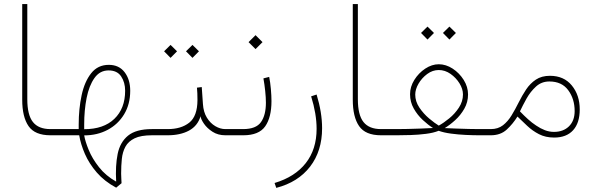

<svg xmlns="http://www.w3.org/2000/svg" viewBox="-20 -663 2923 941"><path d="M88.9 -643.1H113.8V-176.3Q113.8 -99.6 141.4 -64.9Q168.9 -30.3 227.1 -30.3H256.8V0H227.1Q150.9 0 119.9 -44.9Q88.9 -89.8 88.9 -174.3Z M237.3 0V-30.3H365.7V-52.7Q365.7 -129.9 380.1 -196.5Q394.5 -263.2 427 -304.2Q459.5 -345.2 513.2 -345.2Q563 -345.2 590.6 -309.3Q618.2 -273.4 618.2 -218.3Q618.2 -152.3 588.4 -103Q558.6 -53.7 507.6 -26.6Q456.5 0.5 392.6 0.5Q397.5 29.8 414.8 72Q432.1 114.3 465.1 156.2Q498 198.2 549.3 227.1Q544.9 149.4 556.6 91.6Q568.4 33.7 607.7 1.7Q647 -30.3 724.6 -30.3H754.9V0H724.6Q670.4 0 639.6 14.9Q608.9 29.8 594.7 55.9Q580.6 82 577.1 116Q573.7 149.9 573.7 188Q573.7 195.8 574.5 210.7Q575.2 225.6 575.7 234.9L549.3 256.8Q491.7 225.6 454.3 182.4Q417 139.2 396.2 91.6Q375.5 43.9 368.2 0ZM512.2 -317.9Q469.2 -317.9 442.9 -280.5Q416.5 -243.2 404.5 -182.9Q392.6 -122.6 392.6 -52.7V-29.8Q487.8 -29.8 540.5 -80.6Q593.3 -131.3 593.3 -218.3Q593.3 -259.3 573.7 -288.6Q554.2 -317.9 512.2 -317.9Z M923.3 -442.9 955.1 -411.6 923.3 -379.4 891.6 -411.6ZM815.9 -442.9 847.7 -411.6 815.9 -379.4 784.2 -411.6ZM735.4 -30.3H802.2Q867.7 -30.3 907.5 -61.8Q947.3 -93.3 947.8 -172.4Q947.8 -208 945.3 -233.4L968.8 -236.3L974.6 -152.8Q977.1 -113.8 993.9 -86.4Q1010.7 -59.1 1035.2 -44.7Q1059.6 -30.3 1084.5 -30.3H1113.3V0H1084.5Q1048.3 0 1021.5 -17.3Q994.6 -34.7 979.5 -56.9Q964.4 -79.1 962.9 -93.3Q948.7 -45.9 906.2 -22.9Q863.8 0 801.3 0H735.4Z M1172.4 0H1093.3V-30.3H1171.4Q1234.9 -30.3 1259 -64.5Q1283.2 -98.6 1283.2 -159.7Q1283.2 -184.6 1279.8 -217Q1276.4 -249.5 1271 -278.8L1299.3 -286.1Q1304.7 -259.3 1307.6 -226.1Q1310.5 -192.9 1310.5 -167.5Q1310.5 -87.9 1279.8 -43.9Q1249 0 1172.4 0ZM1232.4 -490.7 1266.6 -456.5 1232.4 -422.4 1198.2 -456.5Z M1334 257.8 1325.7 233.9Q1425.3 204.1 1478.5 136.5Q1531.7 68.8 1531.7 -31.7Q1531.7 -104.5 1504.9 -190.9L1531.7 -199.7Q1558.6 -111.8 1558.6 -34.7Q1558.6 77.1 1499.8 153.6Q1440.9 230 1334 257.8Z M1709 -643.1H1733.9V-176.3Q1733.9 -99.6 1761.5 -64.9Q1789.1 -30.3 1847.2 -30.3H1877V0H1847.2Q1771 0 1740 -44.9Q1709 -89.8 1709 -174.3Z M2182.6 -532.7 2214.4 -501.5 2182.6 -469.2 2150.9 -501.5ZM2075.2 -532.7 2106.9 -501.5 2075.2 -469.2 2043.5 -501.5ZM2273.9 -200.2Q2273.9 -162.1 2255.6 -130.1Q2237.3 -98.1 2210.9 -74.2Q2184.6 -50.3 2159.7 -35.2Q2180.7 -34.2 2213.4 -33Q2246.1 -31.7 2277.8 -31Q2309.6 -30.3 2327.1 -30.3H2374.5V0H2328.6Q2299.3 0 2262.7 -1.7Q2226.1 -3.4 2190.9 -8.1Q2155.8 -12.7 2129.9 -22Q2104.5 -11.7 2068.1 -7.1Q2031.7 -2.4 1994.1 -1.2Q1956.5 0 1925.8 0H1857.4V-30.3H1925.8Q1945.3 -30.3 1978 -31Q2010.7 -31.7 2044.9 -33Q2079.1 -34.2 2102.1 -35.6Q2078.1 -50.8 2052 -75Q2025.9 -99.1 2007.8 -131.1Q1989.7 -163.1 1989.7 -201.2Q1989.7 -237.8 2010.7 -271.5Q2031.7 -305.2 2064.2 -326.7Q2096.7 -348.1 2130.4 -348.1Q2165.5 -348.1 2198.5 -326.7Q2231.4 -305.2 2252.7 -271.2Q2273.9 -237.3 2273.9 -200.2ZM2130.4 -319.8Q2100.1 -319.8 2073.7 -300.3Q2047.4 -280.8 2031.2 -252.9Q2015.1 -225.1 2015.1 -199.2Q2015.1 -166 2035.4 -135.7Q2055.7 -105.5 2083 -82.5Q2110.4 -59.6 2130.4 -47.4Q2153.8 -60.1 2181.6 -82.8Q2209.5 -105.5 2229.2 -135.7Q2249 -166 2249 -200.2Q2249 -226.6 2232.2 -254.2Q2215.3 -281.7 2188.2 -300.8Q2161.1 -319.8 2130.4 -319.8Z M2695.8 11.2Q2653.8 11.2 2621.6 -5.4Q2589.4 -22 2564 -46.1Q2538.6 -70.3 2516.1 -91.8Q2493.7 -55.7 2463.4 -27.8Q2433.1 0 2385.3 0H2355V-30.3H2385.3Q2420.9 -30.3 2445.1 -49.1Q2469.2 -67.9 2487.3 -97.7Q2505.4 -127.4 2522 -160.9Q2538.6 -194.3 2558.3 -224.1Q2578.1 -253.9 2606.2 -272.7Q2634.3 -291.5 2675.3 -291.5Q2743.7 -291.5 2782.5 -244.1Q2821.3 -196.8 2821.3 -126.5Q2821.3 -60.5 2788.8 -24.7Q2756.3 11.2 2695.8 11.2ZM2672.4 -263.7Q2634.3 -263.7 2606.9 -238.8Q2579.6 -213.9 2560.5 -179.7Q2541.5 -145.5 2528.3 -117.2Q2547.9 -96.7 2567.6 -78.9Q2587.4 -61 2607.4 -47.9Q2628.9 -33.2 2650.6 -24.9Q2672.4 -16.6 2694.8 -16.6Q2740.7 -16.6 2768.6 -43.9Q2796.4 -71.3 2796.4 -118.7Q2796.4 -178.2 2764.9 -220.9Q2733.4 -263.7 2672.4 -263.7Z"/></svg>

Font: Vazirmatn UI Thin
Style: Regular
Weight: 100
Designer: Saber Rastikerdar
Foundry: Saber Rastikerdar
Version: Version 33.003